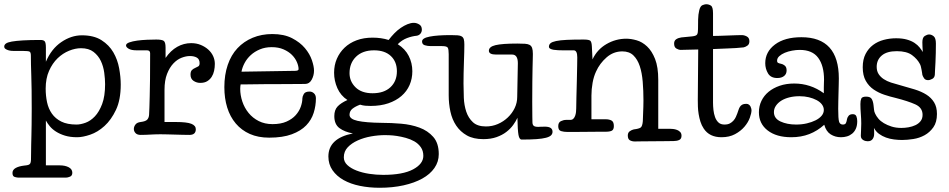

<svg xmlns="http://www.w3.org/2000/svg" viewBox="-40 -638 4487 908"><path d="M177 -346Q203 -407 250 -439Q297 -471 347 -471Q404 -471 440 -448Q476 -425 496 -390.5Q516 -356 523.5 -315Q531 -274 531 -238Q531 -166 508.5 -118.5Q486 -71 454 -42Q422 -13 386.5 -1Q351 11 325 11Q292 11 267.5 3.5Q243 -4 225 -15.5Q207 -27 195.5 -41Q184 -55 177 -68V144H242Q268 144 285 153Q302 162 302 179Q302 193 291 197.5Q280 202 272 202H47Q41 202 30 199Q19 196 19 180Q19 165 34 156.5Q49 148 75 145Q87 144 93.5 142Q100 140 103 135Q106 130 106.5 118.5Q107 107 107 86Q107 66 107.5 47Q108 28 108.5 5Q109 -18 109.5 -49Q110 -80 110 -124Q110 -175 109.5 -212.5Q109 -250 108 -279.5Q107 -309 106.5 -331.5Q106 -354 106 -375Q106 -391 99.5 -394Q93 -397 72 -397H30Q24 -397 15.5 -397.5Q7 -398 -1 -400.5Q-9 -403 -14.5 -407Q-20 -411 -20 -418Q-20 -426 -12 -432Q-4 -438 16 -441.5Q36 -445 69 -447Q102 -449 152 -449Q166 -449 171.5 -442.5Q177 -436 177 -413ZM176 -219Q176 -185 182.5 -154.5Q189 -124 205.5 -100.5Q222 -77 250 -63Q278 -49 322 -49Q341 -49 364.5 -57.5Q388 -66 408.5 -87.5Q429 -109 443 -146Q457 -183 457 -240Q457 -264 453 -294Q449 -324 437 -349.5Q425 -375 402.5 -392.5Q380 -410 343 -410Q316 -410 286.5 -398Q257 -386 232.5 -362.5Q208 -339 192 -303Q176 -267 176 -219Z M976 -336Q976 -319 972.5 -303Q969 -287 961 -274.5Q953 -262 940 -254Q927 -246 907 -246Q890 -246 875.5 -255.5Q861 -265 861 -285Q861 -300 867.5 -306.5Q874 -313 882.5 -316.5Q891 -320 897.5 -324Q904 -328 904 -339Q904 -358 891 -365.5Q878 -373 858 -373Q840 -373 819 -365Q798 -357 780 -338Q762 -319 750 -288.5Q738 -258 738 -213V-61H792Q844 -61 865 -52.5Q886 -44 886 -27Q886 0 856 0Q841 0 823 -0.5Q805 -1 786.5 -1.5Q768 -2 750 -2.5Q732 -3 718 -3Q703 -3 692 -2.5Q681 -2 670.5 -1.5Q660 -1 649.5 -0.5Q639 0 625 0Q609 0 601 -8.5Q593 -17 593 -28Q593 -39 600.5 -49Q608 -59 625 -61Q649 -64 656.5 -72.5Q664 -81 665 -95Q666 -108 666.5 -128.5Q667 -149 668 -182.5Q669 -216 669.5 -265Q670 -314 670 -386Q670 -400 655 -400H606Q581 -400 568.5 -407.5Q556 -415 556 -423Q556 -432 571.5 -437.5Q587 -443 609 -446Q631 -449 656 -450Q681 -451 699 -451Q725 -451 734 -445Q743 -439 743 -413V-364Q767 -399 798 -416.5Q829 -434 864 -434Q889 -434 909.5 -425.5Q930 -417 945 -403.5Q960 -390 968 -372.5Q976 -355 976 -336Z M1355 -303Q1372 -303 1372 -311Q1372 -326 1364 -344.5Q1356 -363 1340.5 -378.5Q1325 -394 1301 -404.5Q1277 -415 1245 -415Q1214 -415 1189 -404.5Q1164 -394 1146 -377.5Q1128 -361 1117 -340.5Q1106 -320 1102 -299ZM1098 -239Q1097 -234 1096.5 -228.5Q1096 -223 1096 -218Q1096 -188 1106 -158Q1116 -128 1135.5 -104Q1155 -80 1183.5 -65.5Q1212 -51 1249 -51Q1288 -51 1315 -63Q1342 -75 1358.5 -93.5Q1375 -112 1382.5 -133.5Q1390 -155 1390 -173Q1390 -181 1396.5 -193Q1403 -205 1424 -205Q1436 -205 1445 -196.5Q1454 -188 1454 -173Q1454 -138 1443.5 -104.5Q1433 -71 1408 -45Q1383 -19 1340 -3Q1297 13 1233 13Q1181 13 1141.5 -4.5Q1102 -22 1075 -54Q1048 -86 1034.5 -129.5Q1021 -173 1021 -226Q1021 -284 1037 -331Q1053 -378 1083 -410Q1113 -442 1155 -459.5Q1197 -477 1248 -477Q1303 -477 1341 -457.5Q1379 -438 1402 -410.5Q1425 -383 1435 -353.5Q1445 -324 1445 -304Q1445 -281 1434 -261Q1423 -241 1403 -241Q1372 -241 1329.5 -240.5Q1287 -240 1239 -240Q1229 -240 1210 -240Q1191 -240 1170 -239.5Q1149 -239 1129.5 -239Q1110 -239 1098 -239Z M1722 -460Q1763 -460 1798 -449Q1810 -465 1824.5 -480Q1839 -495 1855 -506Q1871 -517 1887 -523.5Q1903 -530 1917 -530Q1930 -530 1942.5 -522.5Q1955 -515 1955 -498Q1955 -487 1948.5 -479Q1942 -471 1931 -469Q1909 -467 1885 -458Q1861 -449 1841 -429Q1876 -407 1893 -373.5Q1910 -340 1910 -301Q1910 -266 1897 -236Q1884 -206 1858.5 -184Q1833 -162 1796.5 -149.5Q1760 -137 1713 -137Q1699 -137 1687.5 -138Q1676 -139 1663 -143Q1641 -135 1627 -124Q1613 -113 1613 -95Q1613 -75 1651 -66.5Q1689 -58 1767 -57Q1810 -57 1857 -53Q1904 -49 1943.5 -34.5Q1983 -20 2009 9.5Q2035 39 2035 91Q2035 127 2014.5 156.5Q1994 186 1957 206.5Q1920 227 1868.5 238.5Q1817 250 1755 250Q1706 250 1662 241Q1618 232 1585 213.5Q1552 195 1532.5 167Q1513 139 1513 102Q1513 16 1629 -7Q1590 -14 1565.5 -32Q1541 -50 1541 -89Q1541 -118 1556.5 -134.5Q1572 -151 1603 -165Q1571 -186 1555.5 -221Q1540 -256 1540 -294Q1540 -330 1553 -360Q1566 -390 1589.5 -412.5Q1613 -435 1646.5 -447.5Q1680 -460 1722 -460ZM1781 1Q1749 1 1715 7Q1681 13 1652 26Q1623 39 1604.5 58.5Q1586 78 1586 106Q1586 127 1602.5 142.5Q1619 158 1646 168.5Q1673 179 1706 184Q1739 189 1772 189Q1865 189 1913.5 163Q1962 137 1962 99Q1962 75 1950 58Q1938 41 1919.5 30.5Q1901 20 1879 14Q1857 8 1837 5Q1817 2 1801.5 1.5Q1786 1 1781 1ZM1729 -400Q1675 -400 1644 -370Q1613 -340 1613 -292Q1613 -253 1641.5 -225Q1670 -197 1722 -197Q1776 -197 1806.5 -225.5Q1837 -254 1837 -301Q1837 -346 1808.5 -373Q1780 -400 1729 -400Z M2409 -339Q2409 -380 2382 -380H2306Q2272 -380 2272 -398Q2272 -417 2303.5 -424.5Q2335 -432 2407 -432Q2429 -432 2443 -431Q2457 -430 2465 -425.5Q2473 -421 2476.5 -411Q2480 -401 2480 -383Q2480 -372 2479.5 -357Q2479 -342 2478.5 -316Q2478 -290 2477.5 -251.5Q2477 -213 2477 -156Q2477 -106 2477.5 -85Q2478 -64 2478 -60Q2478 -49 2483.5 -43.5Q2489 -38 2506 -38Q2510 -38 2515.5 -38.5Q2521 -39 2537 -39Q2573 -39 2573 -15Q2573 -5 2566 2Q2559 9 2542 13.5Q2525 18 2497 20Q2469 22 2427 22Q2416 22 2412 0Q2408 -22 2407 -81Q2400 -65 2387 -47Q2374 -29 2354.5 -14Q2335 1 2308 10.5Q2281 20 2246 20Q2199 20 2168 2.5Q2137 -15 2117.5 -44Q2098 -73 2090 -110.5Q2082 -148 2082 -187V-382Q2082 -405 2077.5 -412.5Q2073 -420 2050 -420H1997Q1982 -420 1969 -424Q1956 -428 1956 -442Q1956 -458 1992.5 -465Q2029 -472 2092 -472Q2112 -472 2124.5 -471Q2137 -470 2144 -465.5Q2151 -461 2153.5 -452Q2156 -443 2156 -427Q2156 -414 2155.5 -392Q2155 -370 2154 -344Q2153 -318 2152.5 -291.5Q2152 -265 2152 -243Q2152 -211 2153.5 -175.5Q2155 -140 2165 -110Q2175 -80 2196.5 -60Q2218 -40 2258 -40Q2288 -40 2314.5 -51.5Q2341 -63 2361.5 -82.5Q2382 -102 2394 -127Q2406 -152 2406 -180Z M3073 -29H3127Q3134 -29 3143.5 -28Q3153 -27 3162 -23.5Q3171 -20 3177 -13.5Q3183 -7 3183 4Q3183 19 3172 24Q3161 29 3146 29Q3141 29 3113.5 29.5Q3086 30 3053.5 30Q3021 30 2993.5 30.5Q2966 31 2962 31Q2949 31 2939 25.5Q2929 20 2929 3Q2929 -11 2938.5 -17.5Q2948 -24 2957 -26Q2982 -29 2990 -35Q2998 -41 3000 -65Q3002 -105 3002.5 -133Q3003 -161 3003 -163Q3003 -209 2999.5 -251.5Q2996 -294 2985.5 -325.5Q2975 -357 2955.5 -376Q2936 -395 2903 -395Q2861 -395 2828.5 -366.5Q2796 -338 2779 -300Q2768 -277 2762.5 -246.5Q2757 -216 2757 -186V-74H2824Q2841 -74 2852 -68Q2863 -62 2863 -42Q2863 -25 2853.5 -20Q2844 -15 2824 -15Q2820 -15 2793.5 -15Q2767 -15 2735 -14.5Q2703 -14 2675.5 -14Q2648 -14 2643 -14Q2627 -14 2613.5 -18Q2600 -22 2600 -41Q2600 -59 2612.5 -65Q2625 -71 2637 -71H2657Q2666 -71 2671.5 -76.5Q2677 -82 2680 -90.5Q2683 -99 2684 -108Q2685 -117 2685 -125Q2685 -142 2686 -179.5Q2687 -217 2688 -257Q2689 -297 2689.5 -329Q2690 -361 2690 -367Q2690 -400 2673 -400H2621Q2611 -400 2599.5 -400.5Q2588 -401 2578.5 -402.5Q2569 -404 2562.5 -407.5Q2556 -411 2556 -417Q2556 -427 2563.5 -433.5Q2571 -440 2590 -444Q2609 -448 2640.5 -449.5Q2672 -451 2720 -451Q2746 -451 2752 -445Q2758 -439 2759 -419L2762 -357Q2784 -404 2828 -429.5Q2872 -455 2922 -455Q2944 -455 2970.5 -447.5Q2997 -440 3020 -418.5Q3043 -397 3058 -359Q3073 -321 3073 -260Z M3262 -404Q3243 -404 3219 -403Q3195 -402 3177 -402Q3171 -402 3159.5 -408Q3148 -414 3148 -432Q3148 -446 3158 -452.5Q3168 -459 3182 -461L3233 -466Q3253 -468 3257 -475.5Q3261 -483 3261 -500Q3261 -521 3261.5 -545.5Q3262 -570 3267 -590Q3272 -610 3283 -614Q3294 -618 3299 -618Q3312 -618 3322 -611.5Q3332 -605 3332 -575V-468Q3339 -468 3359 -468.5Q3379 -469 3401.5 -470Q3424 -471 3443 -471.5Q3462 -472 3468 -472Q3480 -472 3492 -465.5Q3504 -459 3504 -443Q3504 -429 3495 -422.5Q3486 -416 3477 -414Q3441 -410 3403.5 -409Q3366 -408 3332 -406V-152Q3332 -136 3334 -118Q3336 -100 3341.5 -84.5Q3347 -69 3357.5 -59Q3368 -49 3386 -49Q3402 -49 3412 -54.5Q3422 -60 3429 -68Q3436 -76 3440 -85Q3444 -94 3447 -102Q3450 -110 3452.5 -118Q3455 -126 3459 -132.5Q3463 -139 3470 -143Q3477 -147 3489 -147Q3497 -147 3502 -143Q3507 -139 3509.5 -134Q3512 -129 3513 -124Q3514 -119 3514 -117Q3514 -103 3506 -81Q3498 -59 3480.5 -38.5Q3463 -18 3436 -3.5Q3409 11 3372 11Q3315 11 3288 -30Q3278 -45 3272.5 -62.5Q3267 -80 3264 -98.5Q3261 -117 3260.5 -134Q3260 -151 3260 -165Z M3856 -224Q3856 -235 3856.5 -245.5Q3857 -256 3857 -261Q3857 -327 3829.5 -364.5Q3802 -402 3742 -402Q3725 -402 3706 -398.5Q3687 -395 3671.5 -388.5Q3656 -382 3645.5 -372.5Q3635 -363 3635 -351Q3635 -343 3640 -340.5Q3645 -338 3655 -336Q3662 -335 3671 -328Q3680 -321 3680 -305Q3680 -288 3668 -278.5Q3656 -269 3636 -269Q3605 -269 3592 -291Q3579 -313 3579 -339Q3579 -393 3625 -427.5Q3671 -462 3750 -462Q3927 -462 3927 -267Q3927 -256 3926.5 -238Q3926 -220 3925.5 -199.5Q3925 -179 3924.5 -158.5Q3924 -138 3924 -123Q3924 -77 3928 -63Q3932 -49 3946 -49Q3957 -49 3960.5 -56Q3964 -63 3966 -76Q3967 -82 3973 -90Q3979 -98 3993 -98Q4006 -98 4010 -88Q4014 -78 4014 -65Q4014 -44 4007.5 -29.5Q4001 -15 3990 -6Q3979 3 3965.5 7Q3952 11 3937 11Q3910 11 3888.5 -2.5Q3867 -16 3858 -48Q3826 -19 3787.5 -4Q3749 11 3702 11Q3632 11 3590.5 -21Q3549 -53 3549 -107Q3549 -136 3561 -161Q3573 -186 3595 -204Q3617 -222 3647.5 -232.5Q3678 -243 3716 -243Q3793 -243 3856 -197ZM3620 -108Q3620 -78 3651 -63.5Q3682 -49 3725 -49Q3752 -49 3775.5 -54.5Q3799 -60 3817 -69Q3835 -78 3845.5 -90.5Q3856 -103 3856 -118Q3856 -132 3847 -144Q3838 -156 3822 -164.5Q3806 -173 3785.5 -178Q3765 -183 3741 -183Q3715 -183 3693 -177.5Q3671 -172 3655 -162Q3639 -152 3629.5 -138Q3620 -124 3620 -108Z M4093 -33Q4094 -25 4094 -18Q4094 -11 4094 -5Q4094 10 4086.5 20Q4079 30 4064 30Q4060 30 4054.5 29Q4049 28 4043.5 25Q4038 22 4034.5 17Q4031 12 4031 4Q4031 -1 4032 -20.5Q4033 -40 4033 -54Q4033 -74 4031 -99Q4029 -124 4029 -146Q4029 -162 4033 -171.5Q4037 -181 4056 -181Q4076 -181 4082.5 -170Q4089 -159 4091 -141Q4093 -127 4093.5 -118.5Q4094 -110 4099 -100Q4104 -89 4114 -77Q4124 -65 4140 -55.5Q4156 -46 4176.5 -39.5Q4197 -33 4223 -33Q4239 -33 4256.5 -36Q4274 -39 4289 -46Q4304 -53 4313.5 -65Q4323 -77 4323 -95Q4323 -129 4288.5 -144.5Q4254 -160 4195 -175Q4169 -181 4142 -190Q4115 -199 4092 -214.5Q4069 -230 4054.5 -255.5Q4040 -281 4040 -320Q4040 -357 4053.5 -383Q4067 -409 4089 -425.5Q4111 -442 4139.5 -449.5Q4168 -457 4198 -457Q4227 -457 4248.5 -451Q4270 -445 4285 -435Q4300 -425 4309 -413.5Q4318 -402 4324 -392Q4323 -405 4322.5 -419Q4322 -433 4322 -438Q4322 -461 4333.5 -468Q4345 -475 4354 -475Q4365 -475 4375.5 -466.5Q4386 -458 4386 -432Q4386 -411 4385.5 -387.5Q4385 -364 4384 -343.5Q4383 -323 4382 -307Q4381 -291 4381 -285Q4380 -271 4369 -265Q4358 -259 4349 -259Q4336 -259 4330 -268Q4324 -277 4322 -284Q4322 -285 4321 -291.5Q4320 -298 4318.5 -306.5Q4317 -315 4315 -323Q4313 -331 4310 -336Q4298 -359 4273 -377.5Q4248 -396 4201 -396Q4154 -396 4130 -375.5Q4106 -355 4106 -322Q4106 -302 4115 -288Q4124 -274 4139 -264Q4154 -254 4174 -247.5Q4194 -241 4217 -235Q4254 -225 4286 -215Q4318 -205 4341 -190.5Q4364 -176 4377.5 -154Q4391 -132 4391 -99Q4391 -60 4374 -36Q4357 -12 4332.5 1.5Q4308 15 4279 19.5Q4250 24 4226 24Q4208 24 4188 21.5Q4168 19 4150 12.5Q4132 6 4117 -5Q4102 -16 4093 -33Z"/></svg>

Font: Life Savers
Style: Bold
Weight: 700
Designer: Pablo Impallari, Rodrigo Fuenzalida, Brenda Gallo
Foundry: Pablo Impallari, Rodrigo Fuenzalida, Brenda Gallo
Version: Version 3.001; ttfautohint (v0.95) -l 8 -r 50 -G 200 -x 14 -